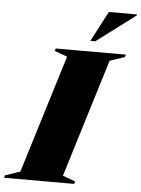

<svg xmlns="http://www.w3.org/2000/svg" viewBox="-117 -983 756 1030"><g transform="rotate(5 261.0 -467.5)"><path d="M224.5 -676.5 156.5 -701.5 160 -715H537.5L534 -701.5L453.5 -674.5L258 -38.5L325.5 -13.5L322.5 0H-55.5L-52 -13.5L28.5 -40.5ZM341.5 -772 427 -935H578V-930L368 -772Z"/></g></svg>

Font: Newsreader 72pt ExtraBold
Style: Italic
Weight: 800
Italic angle: -17°
Designer: Hugues Gentile
Foundry: Production Type
Version: Version 1.003; ttfautohint (v1.8.3)